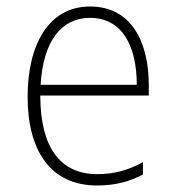

<svg xmlns="http://www.w3.org/2000/svg" viewBox="-20 -560 540 591"><path d="M279 11C334 11 379 -1 420 -23V-61C372 -35 331 -24 279 -24C165 -24 104 -107 104 -266H438V-298C438 -430 385 -540 257 -540C130 -540 65 -423 65 -262C65 -97 135 11 279 11ZM105 -299C113 -435 170 -505 257 -505C357 -505 401 -417 401 -299Z"/></svg>

Font: Noto Sans Mono ExtraCondensed ExtraLight
Style: Regular
Weight: 200
Width: 2
Designer: Monotype Design Team
Foundry: Monotype Imaging Inc.
Version: Version 2.014